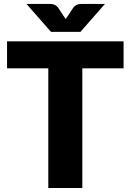

<svg xmlns="http://www.w3.org/2000/svg" viewBox="-20 -934 649 954"><path d="M594 -594.5H389V0H220V-594.5H15V-728.5H594ZM501.5 -914.5 379.5 -775.5H233.5L111.5 -914.5H223.5Q228 -914.5 233.8 -914.2Q239.5 -914 245.5 -912.2Q251.5 -910.5 257.2 -907Q263 -903.5 268 -897L297.5 -852.5Q300 -849 302.2 -845.8Q304.5 -842.5 306.5 -839.5Q308.5 -842.5 310.8 -845.8Q313 -849 315.5 -852.5L344.5 -896.5Q349.5 -903 355.5 -906.8Q361.5 -910.5 367.5 -912.2Q373.5 -914 379.2 -914.2Q385 -914.5 389.5 -914.5Z"/></svg>

Font: Lato ExtraBold
Style: Regular
Weight: 800
Designer: Lukasz Dziedzic with Adam Twardoch and Botio Nikoltchev
Foundry: tyPoland Lukasz Dziedzic
Version: Version 2.015; 2015-08-06; http://www.latofonts.com/